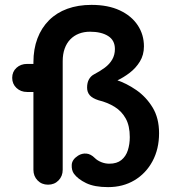

<svg xmlns="http://www.w3.org/2000/svg" viewBox="-20 -757 707 787"><path d="M177 0Q151 0 134 -17.5Q117 -35 117 -61V-502Q117 -556 133.5 -599.5Q150 -643 181 -674Q212 -705 256 -721Q300 -737 355 -737Q423 -737 471 -714.5Q519 -692 544.5 -653.5Q570 -615 570 -567Q570 -532 553.5 -505Q537 -478 511.5 -458.5Q486 -439 458 -426L455 -430Q498 -416 538.5 -388Q579 -360 605.5 -316.5Q632 -273 632 -211Q632 -146 605 -96Q578 -46 531 -18Q484 10 423 10Q367 10 333 -6.5Q299 -23 283 -45Q273 -59 274 -81Q275 -103 300 -119Q316 -129 334 -127.5Q352 -126 369 -109Q379 -99 395 -92.5Q411 -86 428 -86Q459 -86 477.5 -101Q496 -116 504 -141Q512 -166 512 -195Q512 -241 495.5 -271Q479 -301 450 -319Q421 -337 384 -346Q359 -354 348 -366.5Q337 -379 337 -398Q337 -418 344.5 -431.5Q352 -445 365 -452Q390 -465 409.5 -479.5Q429 -494 440 -513Q451 -532 451 -556Q451 -592 423 -609.5Q395 -627 349 -627Q324 -627 303.5 -619Q283 -611 268 -595.5Q253 -580 245 -557.5Q237 -535 237 -506V-61Q237 -35 220 -17.5Q203 0 177 0ZM91 -380Q65 -380 47.5 -396.5Q30 -413 30 -438Q30 -463 47.5 -479Q65 -495 91 -495H185Q211 -495 218.5 -479Q226 -463 226 -438Q226 -413 218.5 -396.5Q211 -380 185 -380Z"/></svg>

Font: Quicksand Light
Style: Bold
Weight: 700
Version: Version 3.004